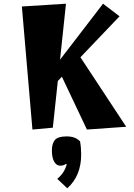

<svg xmlns="http://www.w3.org/2000/svg" viewBox="-20 -685 721 1036"><path d="M625 -597 414 -376 661 -1 449 14 314 -271 292 -248 265 4 155 14 98 -650 336 -665 304 -363 536 -665ZM336 199Q324 209 304.5 209Q285 209 272.5 187.5Q260 166 260 127.5Q260 89 276.5 70Q293 51 340 51Q387 51 412 78Q418 111 418 149Q418 264 343 331L289 280Q329 247 340 201Z"/></svg>

Font: Joti One
Style: Regular
Weight: 400
Designer: Eduardo Rodriguez Tunni
Foundry: Eduardo Rodriguez Tunni
Version: Version 1.001